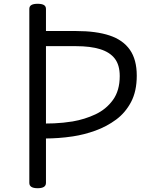

<svg xmlns="http://www.w3.org/2000/svg" viewBox="-20 -981 809 1015"><path d="M179 14Q157 14 146 7Q135 0 135 -14V-934Q135 -948 146 -954.5Q157 -961 179 -961Q201 -961 212 -954.5Q223 -948 223 -934V-817H382Q488 -817 559 -793.5Q630 -770 666.5 -718Q703 -666 703 -581Q703 -499 673 -442Q643 -385 593.5 -348.5Q544 -312 484.5 -290.5Q425 -269 365 -260Q325 -254 288.5 -251.5Q252 -249 223 -249V-14Q223 0 212 7Q201 14 179 14ZM223 -328Q243 -328 266.5 -329Q290 -330 314.5 -332.5Q339 -335 364 -339Q428 -350 484.5 -376.5Q541 -403 577 -452.5Q613 -502 613 -579Q613 -637 587 -671Q561 -705 509.5 -721Q458 -737 382 -737H223Z"/></svg>

Font: Playwrite HU
Style: Regular
Weight: 400
Designer: Veronika Burian, José Scaglione
Foundry: TypeTogether
Version: Version 1.002